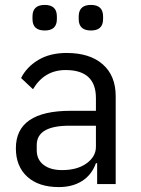

<svg xmlns="http://www.w3.org/2000/svg" viewBox="-20 -741 566 773"><path d="M160.2 -618.2Q209 -618.2 209 -664.1V-674.8Q209 -721.2 160.2 -721.2Q110.8 -721.2 110.8 -674.8V-664.1Q110.8 -618.2 160.2 -618.2ZM346.2 -618.2Q395 -618.2 395 -664.1V-674.8Q395 -721.2 346.2 -721.2Q296.9 -721.2 296.9 -674.8V-664.1Q296.9 -618.2 346.2 -618.2ZM248 -527.8Q341.8 -527.8 393.8 -481.9Q445.8 -436 445.8 -354V0H371.1V-84H366.2Q349.1 -36.6 310.3 -12.2Q271.5 12.2 216.8 12.2Q135.7 12.2 89.8 -29.5Q43.9 -71.3 43.9 -144Q43.9 -294.9 264.2 -294.9H366.2V-346.2Q366.2 -459 244.1 -459Q158.7 -459 112.8 -381.8L64.9 -426.8Q87.4 -471.7 134.5 -499.8Q181.6 -527.8 248 -527.8ZM366.2 -149.9V-234.9H259.8Q127.9 -234.9 127.9 -157.2V-136.2Q127.9 -98.6 155.3 -77.4Q182.6 -56.2 230 -56.2Q290.5 -56.2 328.1 -83Q366.2 -110.4 366.2 -149.9Z"/></svg>

Font: Plexus Sans
Style: Regular
Weight: 400
Version: Version 2.001;PS 002.001;hotconv 1.0.70;makeotf.lib2.5.58329